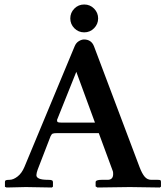

<svg xmlns="http://www.w3.org/2000/svg" viewBox="-20 -834 739 855"><path d="M311 -708.3Q293 -726.6 293 -752Q293 -777.3 311 -795.7Q329.1 -814 355 -814Q380.9 -814 398.9 -795.7Q417 -777.3 417 -752Q417 -726.6 398.9 -708.3Q380.9 -689.9 355 -689.9Q329.1 -689.9 311 -708.3ZM252.9 -288.1H402.8L319.8 -514.2L233.9 -299.8Q233.9 -292.5 237.1 -290.3Q240.2 -288.1 252.9 -288.1ZM147.9 -79.1Q142.6 -64.5 142.1 -54.4Q141.6 -44.4 154.1 -38.8Q166.5 -33.2 194.8 -33.2Q207 -33.2 211.4 -31Q215.8 -28.8 215.8 -22.9V-2.9L210.9 1Q119.1 -1 95.2 -1L9.8 1L2 -2V-22.9Q2 -29.8 6.6 -31.5Q11.2 -33.2 22 -33.2Q39.1 -33.2 58.1 -47.9Q77.1 -62.5 88.9 -90.8L312 -627Q318.4 -643.1 330.8 -650.6Q343.3 -658.2 354 -658.2Q387.2 -658.2 398.9 -627L601.1 -90.8Q612.3 -61 624.3 -47.1Q636.2 -33.2 653.8 -33.2H682.1Q692.9 -33.2 694.8 -31.2Q696.8 -29.3 696.8 -22.9V-2.9L691.9 1Q596.2 -1 558.1 -1L414.1 1L405.8 -3.9V-22.9Q405.8 -33.2 432.1 -33.2H459Q483.9 -33.2 483.9 -59.1Q483.9 -70.3 481.9 -73.2L419.9 -241.2H235.8Q220.2 -241.2 214.8 -239Q209.5 -236.8 205.1 -227.1Z"/></svg>

Font: Linux Libertine G
Style: Semibold
Weight: 600
Designer: Philipp H. Poll
Foundry: Philipp H. Poll
Version: Version 5.1.1